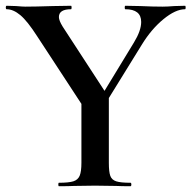

<svg xmlns="http://www.w3.org/2000/svg" viewBox="-20 -645 663 665"><path d="M469 -569Q469 -613 414 -613Q412 -613 412 -619Q412 -625 414 -625L466 -624Q508 -622 543 -622Q560 -622 584 -624L621 -625Q623 -625 623 -619Q623 -613 621 -613Q588 -613 546 -578.5Q504 -544 471 -490L332 -265L312 -281L444 -498Q469 -539 469 -569ZM3 -613Q0 -613 0 -619Q0 -625 3 -625L36 -624Q58 -622 68 -622Q101 -622 163 -624L226 -625Q228 -625 228 -619Q228 -613 226 -613Q184 -613 184 -586Q184 -574 197 -553L350 -318L270 -273L109 -519Q75 -572 50.5 -592.5Q26 -613 3 -613ZM357 -319V-81Q357 -50 362 -36Q367 -22 382.5 -17Q398 -12 432 -12Q435 -12 435 -6Q435 0 432 0Q400 0 382 -1L309 -2L237 -1Q217 0 184 0Q182 0 182 -6Q182 -12 184 -12Q218 -12 234 -17Q250 -22 256 -36.5Q262 -51 262 -81V-310Z"/></svg>

Font: Cormorant Garamond SemiBold
Style: Regular
Weight: 600
Designer: Christian Thalmann (Catharsis Fonts)
Foundry: Catharsis Fonts
Version: Version 4.000